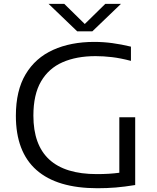

<svg xmlns="http://www.w3.org/2000/svg" viewBox="-20 -966 812 992"><path d="M483.5 6.5Q275 6.5 168.5 -87.5Q62 -181.5 62 -368Q62 -498 112.5 -582.5Q163 -667 254.2 -708.2Q345.5 -749.5 467 -749.5Q514.5 -749.5 560.5 -743.2Q606.5 -737 656.5 -725V-651.5Q603 -665.5 558.8 -670.8Q514.5 -676 473.5 -676Q375.5 -676 303.5 -644.5Q231.5 -613 192 -545.2Q152.5 -477.5 152.5 -368.5Q152.5 -66.5 480 -66.5Q512.5 -66.5 541.5 -68.2Q570.5 -70 596.5 -73.5V-360H678.5V-10Q623 -1 577.8 2.8Q532.5 6.5 483.5 6.5ZM379 -804 231 -946H312L418 -842L524 -946H605L457 -804Z"/></svg>

Font: Encode Sans Exp
Style: Regular
Weight: 400
Width: 7
Designer: Multiple Designers
Foundry: Impallari Type
Version: Version 3.002; ttfautohint (v1.8.3) -l 8 -r 50 -G 200 -x 14 